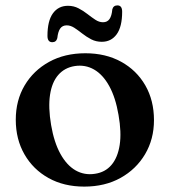

<svg xmlns="http://www.w3.org/2000/svg" viewBox="-20 -680 630 712"><path d="M296.5 -482.5Q372 -482.5 429.2 -451Q486.5 -419.5 518.8 -363.5Q551 -307.5 551 -234.5Q551 -164 518 -108.2Q485 -52.5 427 -20.2Q369 12 292.5 12Q217 12 160 -19.8Q103 -51.5 70.8 -107.5Q38.5 -163.5 38.5 -236Q38.5 -307.5 71.2 -363Q104 -418.5 162 -450.5Q220 -482.5 296.5 -482.5ZM332 -35.5Q370 -41 393.2 -68.2Q416.5 -95.5 423.8 -142.2Q431 -189 419.5 -254Q408.5 -318.5 385 -361Q361.5 -403.5 328.8 -422.2Q296 -441 257 -435Q219.5 -429 196 -402Q172.5 -375 165.5 -328.2Q158.5 -281.5 169.5 -216.5Q180.5 -152 204 -109.5Q227.5 -67 260.2 -48.2Q293 -29.5 332 -35.5ZM357.5 -525Q336 -525 318.2 -534.2Q300.5 -543.5 285.2 -555.5Q270 -567.5 255.8 -576.8Q241.5 -586 227.5 -586Q211.5 -586 203.2 -574.2Q195 -562.5 192.5 -538.5Q188.5 -523.5 174 -523.5Q156 -523.5 156 -547Q156 -602.5 176.2 -630.5Q196.5 -658.5 232 -658.5Q253.5 -658.5 271.2 -649.2Q289 -640 304.2 -628Q319.5 -616 333.5 -606.8Q347.5 -597.5 362 -597.5Q378 -597.5 386.2 -609.5Q394.5 -621.5 396.5 -645.5Q400.5 -660 415.5 -660Q433 -660 433 -636.5Q433 -581 412.8 -553Q392.5 -525 357.5 -525Z"/></svg>

Font: Fraunces Medium
Style: Regular
Weight: 500
Version: Version 1.000;[b76b70a41]